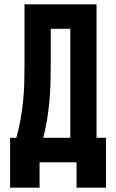

<svg xmlns="http://www.w3.org/2000/svg" viewBox="-20 -755 540 893"><path d="M27 118V-114H56Q68 -156 75.5 -199Q83 -242 87.5 -285.5Q92 -329 93 -372.5Q94 -416 94 -459V-735H429V-114H473V118H336V0H164V118ZM181 -114H307V-621H216V-459Q216 -416 215 -372.5Q214 -329 210 -285.5Q206 -242 199 -199Q192 -156 181 -114Z"/></svg>

Font: Iosevka SS04 Heavy
Style: Regular
Weight: 900
Monospace: yes
Designer: Belleve Invis
Foundry: Belleve Invis
Version: Version 19.0.0; ttfautohint (v1.8.4)